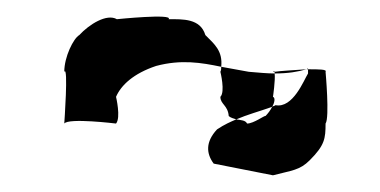

<svg xmlns="http://www.w3.org/2000/svg" viewBox="-20 -566 455 230"><path d="M57 -418C62 -425 119 -418 119 -418C125 -425 119 -450 119 -450C125 -464 140 -478 167 -487C197 -495 221 -491 245 -486C247 -505 237 -513 226 -524C220 -544 199 -543 182 -543C188 -550 120 -543 120 -543C108 -550 87 -537 75 -524C68 -520 57 -498 57 -480C62 -488 57 -418 57 -418ZM236 -370 307 -356C330 -362 339 -362 351 -374C369 -392 370 -400 370 -418C375 -425 370 -480 370 -480C372 -483 362 -483 349 -483V-478C344 -470 331 -436 310 -440C309 -439 307 -439 306 -438C304 -434 301 -430 298 -427C297 -428 284 -418 276 -418C274 -422 269 -422 263 -423C256 -420 249 -417 240 -411C226 -396 227 -382 236 -370ZM244 -450C250 -456 244 -480 244 -480C245 -482 245 -484 245 -486L278 -480C290 -479 300 -478 309 -478C310 -470 307 -450 307 -450C310 -449 309 -443 306 -438C289 -432 277 -429 263 -423C260 -424 256 -425 254 -427C253 -440 244 -441 244 -450ZM307 -480C308 -481 309 -481 309 -480C309 -480 307 -480 307 -480ZM309 -478C325 -478 337 -480 347 -483C332 -482 315 -481 309 -480ZM347 -483C348 -483 348 -484 349 -484C349 -484 349 -483 349 -483Z"/></svg>

Font: bitstorm
Style: exext
Weight: 400
Version: Version 0.2